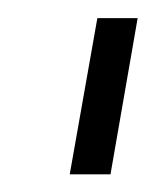

<svg xmlns="http://www.w3.org/2000/svg" viewBox="-20 -695 172 212"><path d="M57 -502.5 87.5 -675H132L102 -502.5Z"/></svg>

Font: Anybody Condensed Light
Style: Italic
Weight: 300
Width: 3
Italic angle: -10°
Designer: Tyler Finck
Foundry: Etcetera Type Company
Version: Version 1.010; ttfautohint (v1.8.3) -l 8 -r 50 -G 200 -x 14 